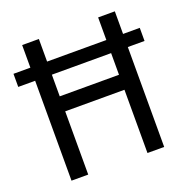

<svg xmlns="http://www.w3.org/2000/svg" viewBox="-129 -832 921 950"><g transform="rotate(-20 332.0 -357.0)"><path d="M88 0H176V-333H488V0H576V-526H664V-595H576V-714H488V-595H176V-714H88V-595H-1V-526H88ZM176 -412V-526H488V-412Z"/></g></svg>

Font: Noto Sans Bengali UI SemiCondensed
Style: Regular
Weight: 400
Width: 4
Designer: Jelle Bosma - Monotype Design Team
Foundry: Monotype Imaging Inc.
Version: Version 2.003